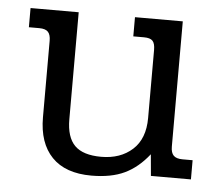

<svg xmlns="http://www.w3.org/2000/svg" viewBox="-42 -527 677 588"><g transform="rotate(5 296.5 -232.5)"><path d="M96 -150V-385Q96 -404 88 -412.5Q80 -421 61 -421H29V-480H177V-151Q177 -96 202.5 -70.5Q228 -45 284 -45Q343 -45 380 -78.5Q417 -112 417 -176V-385Q417 -405 409.5 -413Q402 -421 383 -421H350V-480H497V-95Q497 -76 505.5 -67.5Q514 -59 533 -59H564V0H441L435 -66Q402 -24 361 -4.5Q320 15 259 15Q179 15 137.5 -28Q96 -71 96 -150Z"/></g></svg>

Font: Pridi Light
Style: Regular
Weight: 300
Designer: Katatrad Team
Foundry: CadsonDemak
Version: Version 1.003